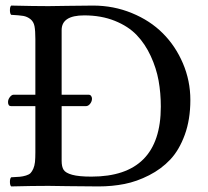

<svg xmlns="http://www.w3.org/2000/svg" viewBox="-20 -667 747 689"><path d="M288.1 -286.1H201.2V-89.8Q201.2 -68.8 208.3 -57.6Q215.3 -46.4 239 -39.8Q262.7 -33.2 308.1 -33.2Q557.1 -33.2 557.1 -284.2Q557.1 -333 549.1 -377.7Q541 -422.4 521 -465.8Q501 -509.3 470.7 -541Q440.4 -572.8 391.8 -592.3Q343.3 -611.8 282.2 -611.8Q201.2 -611.8 201.2 -559.1V-327.1H297.9Q303.7 -327.1 306.9 -322.8Q310.1 -318.4 310.1 -313Q310.1 -303.2 303.5 -294.7Q296.9 -286.1 288.1 -286.1ZM153.8 0V-286.1V0Q98.1 0 20 2Q15.6 -2.4 15.6 -14.4Q15.6 -26.4 20 -30.8Q40 -31.7 51 -32.7Q62 -33.7 73.2 -37.1Q84.5 -40.5 89.8 -46.1Q95.2 -51.8 99.6 -61.8Q104 -71.8 105.5 -85.4Q106.9 -99.1 106.9 -120.1V-286.1H20Q8.8 -286.1 8.8 -300.8Q8.8 -310.1 15.4 -318.6Q22 -327.1 28.8 -327.1H106.9V-526.9Q106.9 -556.6 103.8 -573Q100.6 -589.4 89.1 -598.4Q77.6 -607.4 63.5 -609.9Q49.3 -612.3 20 -613.8Q15.6 -618.2 15.6 -630.4Q15.6 -642.6 20 -647Q104 -645 153.8 -645V-327.1V-645Q169.9 -645 223.1 -646Q276.4 -647 314 -647Q387.7 -647 453.1 -620.1Q518.6 -593.3 564.2 -547.6Q609.9 -502 636.5 -439.5Q663.1 -377 663.1 -308.1Q663.1 -238.3 643.1 -183.3Q623 -128.4 591.1 -94.5Q559.1 -60.5 515.1 -38.1Q471.2 -15.6 426.8 -6.8Q382.3 2 334 2Q280.8 2 223.4 1Q166 0 153.8 0Z"/></svg>

Font: Common Serif News
Style: Regular
Weight: 450
Designer: Philipp H. Poll, Khaled Hosny
Foundry: Stefan Peev, Context Ltd.
Version: Version 1.026